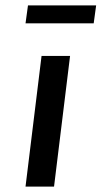

<svg xmlns="http://www.w3.org/2000/svg" viewBox="-20 -692 374 707"><path d="M179 -5 238 -486H133L74 -5ZM325 -606 334 -672H83L74 -606Z"/></svg>

Font: Falling Sky
Style: LightObl
Weight: 400
Designer: Paul D. Hunt
Foundry: Adobe Systems Incorporated
Version: Version 1.02